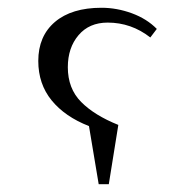

<svg xmlns="http://www.w3.org/2000/svg" viewBox="-20 -472 472 492"><path d="M78.1 -315.9Q78.1 -379.4 120.8 -415.8Q163.6 -452.1 240.2 -452.1Q279.3 -452.1 317.9 -438Q356.4 -423.8 381.8 -397.9L365.2 -376Q316.4 -414.1 255.9 -414.1Q208.5 -414.1 181.2 -381.8Q153.8 -349.6 153.8 -299.8Q153.8 -245.1 188 -210.7Q222.2 -176.3 283.2 -151.9L258.8 0H232.9L208 -148.9Q146.5 -172.9 112.3 -214.8Q78.1 -256.8 78.1 -315.9Z"/></svg>

Font: Dihjauti S
Style: Regular
Weight: 400
Designer: T. Christopher White
Version: Version 3.0.0